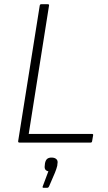

<svg xmlns="http://www.w3.org/2000/svg" viewBox="-20 -675 510 909"><path d="M72 0Q65 0 66 -7L168 -648Q169 -655 175 -655H206Q214 -655 212 -648L116 -41H415Q422 -41 421 -35L416 -6Q415 0 409 0ZM186 214Q180 214 182 208L209 136Q199 134 194.5 127.5Q190 121 192 108L193 98Q196 83 203.5 77Q211 71 224 71Q239 71 247 78.5Q255 86 252 100L251 110Q249 118 246.5 125.5Q244 133 240 143L212 208Q209 214 204 214Z"/></svg>

Font: Sofia Sans ExtraLight
Style: Italic
Weight: 250
Italic angle: -9°
Version: Version 4.100-B